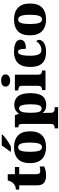

<svg xmlns="http://www.w3.org/2000/svg" viewBox="1142 -1958 1038 3361"><g transform="rotate(-90 1660.5 -278.0)"><path d="M264 10Q187 10 141.5 -26Q96 -62 96 -150V-460H22V-519Q65 -519 93 -535.5Q121 -552 135 -568Q149 -582 161.5 -606Q174 -630 181 -661H291V-536H417V-460H291V-170Q291 -130 302.5 -111Q314 -92 350 -92Q370 -92 390 -95Q410 -98 426 -102V-22Q408 -13 367 -1.5Q326 10 264 10Z M762 10Q633 10 559 -60Q485 -130 485 -271Q485 -412 556 -481.5Q627 -551 765 -551Q894 -551 968 -481.5Q1042 -412 1042 -271Q1042 -130 971 -60Q900 10 762 10ZM764 -61Q809 -61 827 -114.5Q845 -168 845 -271Q845 -375 826.5 -427Q808 -479 763 -479Q718 -479 700.5 -427Q683 -375 683 -271Q683 -168 701 -114.5Q719 -61 764 -61ZM687 -619Q702 -638 722 -664Q742 -690 761.5 -717Q781 -744 791 -766H985V-756Q976 -743 952.5 -723Q929 -703 898 -681Q867 -659 835 -639.5Q803 -620 777 -606H687Z M1093 221V160H1108Q1117 160 1132 156Q1147 152 1159 139Q1171 126 1171 100V-403Q1171 -450 1156.5 -462.5Q1142 -475 1117 -475H1112V-536H1324L1348 -467H1352Q1373 -501 1410 -523.5Q1447 -546 1505 -546Q1605 -546 1657.5 -478Q1710 -410 1710 -264Q1710 -119 1658 -53Q1606 13 1502 13Q1453 13 1421.5 -1.5Q1390 -16 1368 -44H1362Q1364 -19 1365 8.5Q1366 36 1366 66V96Q1366 124 1378 137.5Q1390 151 1405 155.5Q1420 160 1428 160H1464V221ZM1442 -68Q1481 -68 1498 -114.5Q1515 -161 1515 -261Q1515 -356 1498.5 -409.5Q1482 -463 1445 -463Q1398 -463 1382 -409.5Q1366 -356 1366 -264Q1366 -161 1381.5 -114.5Q1397 -68 1442 -68Z M1931 -619Q1886 -619 1855.5 -639.5Q1825 -660 1825 -698Q1825 -739 1855.5 -758Q1886 -777 1931 -777Q1974 -777 2006 -758Q2038 -739 2038 -698Q2038 -660 2006 -639.5Q1974 -619 1931 -619ZM1764 0V-61H1776Q1805 -61 1822 -77Q1839 -93 1839 -135V-409Q1839 -446 1821 -460.5Q1803 -475 1776 -475H1757V-536H2033V-131Q2033 -91 2050.5 -76Q2068 -61 2096 -61H2107V0Z M2432 10Q2353 10 2294 -15Q2235 -40 2202 -100.5Q2169 -161 2169 -267Q2169 -376 2204 -437.5Q2239 -499 2298 -525Q2357 -551 2430 -551Q2512 -551 2559 -535Q2606 -519 2626 -494.5Q2646 -470 2646 -444Q2646 -424 2635 -400Q2624 -376 2590 -359.5Q2556 -343 2487 -343Q2487 -380 2482.5 -411.5Q2478 -443 2467 -462.5Q2456 -482 2437 -482Q2415 -482 2399 -463Q2383 -444 2374 -397.5Q2365 -351 2365 -268Q2365 -171 2387.5 -121.5Q2410 -72 2460 -72Q2516 -72 2556.5 -98Q2597 -124 2614 -161Q2630 -153 2636.5 -138.5Q2643 -124 2643 -110Q2643 -84 2621.5 -56Q2600 -28 2554 -9Q2508 10 2432 10Z M2999 10Q2870 10 2796 -60Q2722 -130 2722 -271Q2722 -412 2793 -481.5Q2864 -551 3002 -551Q3131 -551 3205 -481.5Q3279 -412 3279 -271Q3279 -130 3208 -60Q3137 10 2999 10ZM3001 -61Q3046 -61 3064 -114.5Q3082 -168 3082 -271Q3082 -375 3063.5 -427Q3045 -479 3000 -479Q2955 -479 2937.5 -427Q2920 -375 2920 -271Q2920 -168 2938 -114.5Q2956 -61 3001 -61Z"/></g></svg>

Font: Noto Serif Black
Style: Regular
Weight: 900
Designer: Monotype Design Team
Foundry: Monotype Imaging Inc.
Version: Version 2.014; ttfautohint (v1.8.4.7-5d5b)